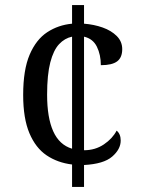

<svg xmlns="http://www.w3.org/2000/svg" viewBox="-20 -734 556 754"><path d="M263 -88Q206 -95 163 -124Q120 -153 95.5 -211Q71 -269 71 -361Q71 -460 96.5 -519.5Q122 -579 165.5 -607.5Q209 -636 263 -641V-714H310V-641Q349 -638 383 -626Q417 -614 438.5 -592.5Q460 -571 460 -541Q460 -508 440 -493Q420 -478 376 -478Q376 -519 360.5 -550.5Q345 -582 310 -590V-144Q354 -144 388 -167Q422 -190 438 -221Q454 -208 454 -182Q454 -148 420.5 -119Q387 -90 310 -86V0H263ZM263 -590Q234 -584 212 -560.5Q190 -537 177.5 -489Q165 -441 165 -362Q165 -272 189 -218.5Q213 -165 263 -150Z"/></svg>

Font: Noto Serif Tamil SemiCondensed
Style: Italic
Weight: 400
Width: 4
Italic angle: -12°
Designer: Indian Type Foundry, Tom Grace, and the Monotype Design Team
Foundry: Monotype Imaging Inc.
Version: Version 2.003; ttfautohint (v1.8.4.7-5d5b)